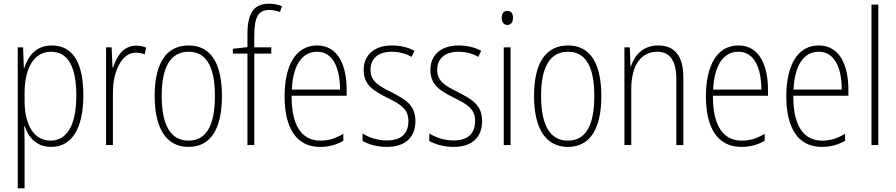

<svg xmlns="http://www.w3.org/2000/svg" viewBox="-20 -785 4848 1039"><path d="M260 -539C174 -539 132 -481 111 -416H109L105 -529H76V234H113V-16C113 -48 112 -79 111 -102H114C132 -45 175 10 257 10C364 10 431 -82 431 -270C431 -450 371 -539 260 -539ZM256 -505C349 -505 393 -422 393 -269C393 -95 335 -24 253 -24C168 -24 113 -103 113 -239V-284C114 -417 164 -505 256 -505Z M716 -538C647 -538 610 -477 592 -420H589L584 -529H554V0H591V-283C591 -393 635 -500 715 -500C733 -500 750 -496 763 -491L771 -527C754 -535 735 -538 716 -538Z M1181 -265C1181 -433 1127 -539 1001 -539C879 -539 817 -442 817 -266C817 -90 880 10 1000 10C1121 10 1181 -89 1181 -265ZM855 -266C855 -419 901 -505 1001 -505C1104 -505 1143 -411 1143 -266C1143 -108 1098 -24 1000 -24C901 -24 855 -112 855 -266Z M1448 -495V-529H1356V-594C1357 -693 1377 -731 1437 -731C1456 -731 1477 -727 1495 -720L1506 -752C1486 -759 1464 -765 1436 -765C1350 -765 1319 -710 1319 -598V-530L1240 -521V-495H1319V0H1356V-495Z M1696 -539C1578 -539 1520 -427 1520 -263C1520 -98 1580 10 1712 10C1761 10 1801 -2 1838 -23V-61C1794 -35 1758 -24 1714 -24C1610 -24 1557 -110 1558 -267H1856V-300C1856 -428 1811 -539 1696 -539ZM1696 -505C1783 -505 1820 -415 1820 -300H1559C1566 -437 1617 -505 1696 -505Z M2228 -130C2228 -220 2169 -249 2096 -287C2025 -323 1985 -346 1985 -407C1985 -471 2030 -505 2100 -505C2138 -505 2179 -495 2207 -477L2223 -510C2190 -528 2148 -539 2101 -539C2002 -539 1948 -484 1948 -407C1948 -323 2004 -292 2080 -254C2149 -219 2190 -196 2190 -130C2190 -64 2153 -25 2073 -25C2025 -25 1978 -40 1942 -63V-22C1971 -6 2017 10 2073 10C2176 10 2228 -44 2228 -130Z M2589 -130C2589 -220 2530 -249 2457 -287C2386 -323 2346 -346 2346 -407C2346 -471 2391 -505 2461 -505C2499 -505 2540 -495 2568 -477L2584 -510C2551 -528 2509 -539 2462 -539C2363 -539 2309 -484 2309 -407C2309 -323 2365 -292 2441 -254C2510 -219 2551 -196 2551 -130C2551 -64 2514 -25 2434 -25C2386 -25 2339 -40 2303 -63V-22C2332 -6 2378 10 2434 10C2537 10 2589 -44 2589 -130Z M2726 -726C2703 -726 2695 -709 2695 -688C2695 -667 2705 -650 2725 -650C2746 -650 2756 -666 2756 -689C2756 -709 2748 -726 2726 -726ZM2743 -529H2706V0H2743Z M3234 -265C3234 -433 3180 -539 3054 -539C2932 -539 2870 -442 2870 -266C2870 -90 2933 10 3053 10C3174 10 3234 -89 3234 -265ZM2908 -266C2908 -419 2954 -505 3054 -505C3157 -505 3196 -411 3196 -266C3196 -108 3151 -24 3053 -24C2954 -24 2908 -112 2908 -266Z M3541 -539C3458 -539 3413 -484 3394 -425H3392L3388 -529H3359V0H3396V-302C3396 -439 3454 -505 3537 -505C3602 -505 3640 -461 3640 -356V0H3678V-365C3678 -485 3629 -539 3541 -539Z M3976 -539C3858 -539 3800 -427 3800 -263C3800 -98 3860 10 3992 10C4041 10 4081 -2 4118 -23V-61C4074 -35 4038 -24 3994 -24C3890 -24 3837 -110 3838 -267H4136V-300C4136 -428 4091 -539 3976 -539ZM3976 -505C4063 -505 4100 -415 4100 -300H3839C3846 -437 3897 -505 3976 -505Z M4411 -539C4293 -539 4235 -427 4235 -263C4235 -98 4295 10 4427 10C4476 10 4516 -2 4553 -23V-61C4509 -35 4473 -24 4429 -24C4325 -24 4272 -110 4273 -267H4571V-300C4571 -428 4526 -539 4411 -539ZM4411 -505C4498 -505 4535 -415 4535 -300H4274C4281 -437 4332 -505 4411 -505Z M4733 0V-760H4696V0Z"/></svg>

Font: Noto Sans Gurmukhi Condensed ExtraLight
Style: Regular
Weight: 200
Width: 3
Designer: Jelle Bosma - Monotype Design Team
Foundry: Monotype Imaging Inc.
Version: Version 2.004